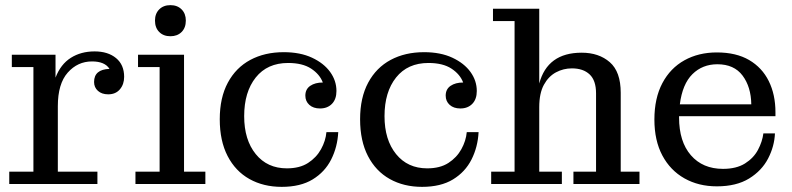

<svg xmlns="http://www.w3.org/2000/svg" viewBox="-20 -716 3081 747"><path d="M16 0V-48H110V-455H26V-503H196V-414Q216 -466 255.5 -491Q295 -516 348 -516Q400 -516 431.5 -490Q463 -464 463 -417Q463 -388 446.5 -368.5Q430 -349 401 -349Q376 -349 361 -362.5Q346 -376 346 -397Q346 -446 406 -448Q388 -477 338 -477Q282 -477 243.5 -433.5Q205 -390 205 -303V-48H359V0Z M643 -575Q616 -575 599.5 -591.5Q583 -608 583 -636Q583 -663 599.5 -679.5Q616 -696 643 -696Q670 -696 686.5 -679.5Q703 -663 703 -636Q703 -608 686.5 -591.5Q670 -575 643 -575ZM507 0V-48H601V-455H517V-503H696V-48H779V0Z M1076 11Q1005 11 950.5 -19.5Q896 -50 865.5 -109Q835 -168 835 -252Q835 -336 866.5 -394.5Q898 -453 954 -483Q1010 -513 1084 -513Q1148 -513 1194 -491.5Q1240 -470 1264.5 -436Q1289 -402 1289 -362Q1289 -330 1271.5 -312Q1254 -294 1225 -294Q1199 -294 1183.5 -308Q1168 -322 1168 -344Q1168 -369 1187 -382Q1206 -395 1236 -395Q1224 -427 1190.5 -449Q1157 -471 1101 -471Q1020 -471 975 -414.5Q930 -358 930 -264Q930 -172 975 -116.5Q1020 -61 1096 -61Q1146 -61 1178.5 -82Q1211 -103 1229 -135.5Q1247 -168 1250 -202H1296Q1293 -144 1268.5 -95.5Q1244 -47 1196.5 -18Q1149 11 1076 11Z M1622 11Q1551 11 1496.5 -19.5Q1442 -50 1411.5 -109Q1381 -168 1381 -252Q1381 -336 1412.5 -394.5Q1444 -453 1500 -483Q1556 -513 1630 -513Q1694 -513 1740 -491.5Q1786 -470 1810.5 -436Q1835 -402 1835 -362Q1835 -330 1817.5 -312Q1800 -294 1771 -294Q1745 -294 1729.5 -308Q1714 -322 1714 -344Q1714 -369 1733 -382Q1752 -395 1782 -395Q1770 -427 1736.5 -449Q1703 -471 1647 -471Q1566 -471 1521 -414.5Q1476 -358 1476 -264Q1476 -172 1521 -116.5Q1566 -61 1642 -61Q1692 -61 1724.5 -82Q1757 -103 1775 -135.5Q1793 -168 1796 -202H1842Q1839 -144 1814.5 -95.5Q1790 -47 1742.5 -18Q1695 11 1622 11Z M1891 0V-48H1982V-634H1898V-682H2078V-391Q2110 -511 2243 -511Q2310 -511 2352.5 -474Q2395 -437 2395 -355V-48H2468V0H2211V-48H2299V-353Q2299 -403 2274 -426.5Q2249 -450 2205 -450Q2172 -450 2143 -434.5Q2114 -419 2096 -386Q2078 -353 2078 -299V-48H2166V0Z M2769 9Q2698 9 2643 -22Q2588 -53 2557 -111Q2526 -169 2526 -251Q2526 -334 2557 -392.5Q2588 -451 2643 -481.5Q2698 -512 2769 -512Q2844 -512 2894.5 -482.5Q2945 -453 2971 -400.5Q2997 -348 2997 -279V-264H2622V-259Q2622 -165 2668 -112Q2714 -59 2793 -59Q2845 -59 2878.5 -80Q2912 -101 2929 -133Q2946 -165 2950 -197H2995Q2993 -147 2968.5 -99.5Q2944 -52 2894.5 -21.5Q2845 9 2769 9ZM2903 -310Q2902 -378 2869 -422Q2836 -466 2771 -466Q2713 -466 2674 -427.5Q2635 -389 2625 -310Z"/></svg>

Font: Montagu Slab 144pt
Style: Regular
Weight: 400
Designer: Florian Karsten
Foundry: Florian Karsten
Version: Version 1.000; ttfautohint (v1.8.3)